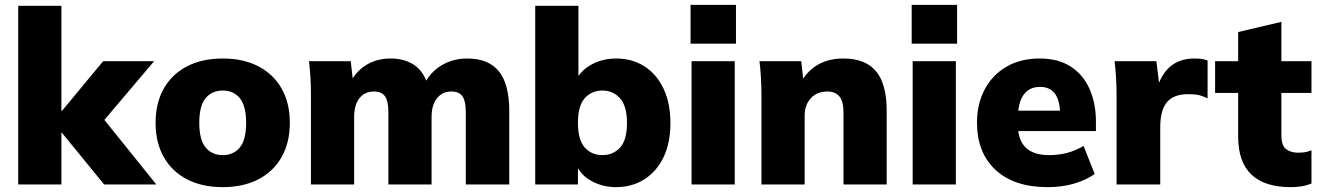

<svg xmlns="http://www.w3.org/2000/svg" viewBox="-20 -760 5437 791"><path d="M55 0V-736H233V-303H235L405 -508H615L410 -266L624 0H409L235 -213H233V0Z M898 11Q813 11 751 -21Q689 -53 655 -112.5Q621 -172 621 -254Q621 -336 655 -395.5Q689 -455 751 -487Q813 -519 898 -519Q982 -519 1044 -487Q1106 -455 1140 -395.5Q1174 -336 1174 -254Q1174 -172 1140 -112.5Q1106 -53 1044 -21Q982 11 898 11ZM898 -121Q942 -121 968 -152.5Q994 -184 994 -254Q994 -324 968 -355.5Q942 -387 898 -387Q853 -387 827 -355.5Q801 -324 801 -254Q801 -184 827 -152.5Q853 -121 898 -121Z M1261 0V-370Q1261 -404 1259 -439Q1257 -474 1253 -508H1425L1433 -437Q1457 -475 1497 -497Q1537 -519 1590 -519Q1641 -519 1679 -497Q1717 -475 1736 -428Q1762 -471 1806.5 -495Q1851 -519 1905 -519Q1992 -519 2035 -466.5Q2078 -414 2078 -303V0H1899V-297Q1899 -344 1885 -363.5Q1871 -383 1840 -383Q1802 -383 1780 -355Q1758 -327 1758 -278V0H1580V-297Q1580 -344 1566 -363.5Q1552 -383 1521 -383Q1482 -383 1460.5 -355Q1439 -327 1439 -278V0Z M2518 11Q2468 11 2425 -10Q2382 -31 2361 -67V0H2185V-736H2363V-447Q2386 -480 2427.5 -499.5Q2469 -519 2518 -519Q2584 -519 2634.5 -487Q2685 -455 2713.5 -395Q2742 -335 2742 -253Q2742 -170 2713 -111Q2684 -52 2633.5 -20.5Q2583 11 2518 11ZM2462 -121Q2506 -121 2534.5 -152Q2563 -183 2563 -253Q2563 -323 2534.5 -355Q2506 -387 2462 -387Q2417 -387 2389 -355.5Q2361 -324 2361 -254Q2361 -184 2389 -152.5Q2417 -121 2462 -121Z M2825 -580V-740H3012V-580ZM2829 0V-508H3007V0Z M3117 0V-370Q3117 -404 3115 -439Q3113 -474 3109 -508H3281L3289 -436Q3345 -519 3455 -519Q3545 -519 3589 -466.5Q3633 -414 3633 -303V0H3455V-295Q3455 -343 3438 -363Q3421 -383 3389 -383Q3346 -383 3320.5 -355.5Q3295 -328 3295 -283V0Z M3736 -580V-740H3923V-580ZM3740 0V-508H3918V0Z M4296 11Q4158 11 4081.5 -60Q4005 -131 4005 -255Q4005 -332 4037 -392Q4069 -452 4127 -485.5Q4185 -519 4263 -519Q4340 -519 4391.5 -485.5Q4443 -452 4469 -393Q4495 -334 4495 -258V-220H4175Q4182 -169 4214 -145Q4246 -121 4301 -121Q4341 -121 4376 -130Q4411 -139 4444 -159L4490 -43Q4410 11 4296 11ZM4265 -402Q4187 -402 4175 -304H4347Q4341 -402 4265 -402Z M4580 0V-369Q4580 -438 4572 -508H4744L4755 -419Q4796 -519 4901 -519Q4922 -519 4932.5 -517Q4943 -515 4955 -511V-355Q4931 -366 4915.5 -369Q4900 -372 4876 -372Q4814 -372 4787 -338.5Q4760 -305 4760 -236V0Z M5298 11Q5081 11 5081 -197V-377H4986V-508H5081V-628L5259 -670V-508H5383V-377H5259V-204Q5259 -160 5278.5 -145.5Q5298 -131 5327 -131Q5344 -131 5356.5 -133Q5369 -135 5383 -141V-4Q5361 5 5339.5 8Q5318 11 5298 11Z"/></svg>

Font: Mulish Black
Style: Regular
Weight: 900
Designer: Vernon Adams
Foundry: Vernon Adams
Version: Version 3.603; ttfautohint (v1.8.3)